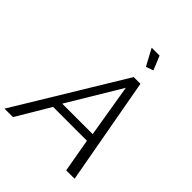

<svg xmlns="http://www.w3.org/2000/svg" viewBox="-296 -1059 1199 1199"><g transform="rotate(45 303.0 -459.5)"><path d="M335.9 -918.9H405.8L443.8 -826.2L395 -809.1ZM386.2 -710H445.8L574.2 0H500L460.9 -222.2H162.1L29.8 0H-44.9ZM457 -276.9 398.9 -627.9 188 -276.9Z"/></g></svg>

Font: Rawline
Style: Italic
Weight: 400
Italic angle: -12°
Designer: Matt McInerney, Pablo Impallari, Rodrigo Fuenzalida
Foundry: Matt McInerney, Pablo Impallari, Rodrigo Fuenzalida
Version: Version 4.020;PS 004.020;hotconv 1.0.88;makeotf.lib2.5.64775